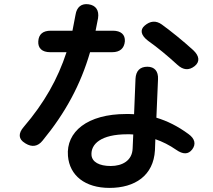

<svg xmlns="http://www.w3.org/2000/svg" viewBox="-20 -865 1040 938"><path d="M737 -131 739 -185C774 -173 808 -156 841 -133C874 -110 900 -110 919 -135C938 -160 933 -187 901 -210C848 -249 797 -274 744 -290L752 -478C754 -517 735 -539 700 -539C664 -539 644 -519 642 -480L635 -307C622 -308 609 -308 596 -308C407 -308 302 -221 312 -103C320 -7 396 53 515 53C639 53 730 -7 737 -131ZM102 -166 105 -164C136 -145 165 -149 188 -178C300 -314 374 -452 420 -610H528C566 -610 587 -629 590 -663C592 -696 571 -715 531 -715H447C451 -735 455 -756 459 -776C465 -815 448 -839 413 -844C378 -849 355 -831 349 -793C344 -766 339 -741 334 -715H228C190 -715 169 -698 167 -663C165 -630 185 -610 225 -610H305C262 -479 197 -363 96 -245C68 -213 70 -185 102 -166ZM427 -107C423 -161 473 -209 602 -209C612 -209 621 -209 631 -208L628 -140C626 -80 577 -54 521 -54C464 -54 430 -74 427 -107ZM703 -666C751 -632 799 -592 846 -549C875 -522 903 -520 931 -542C957 -563 955 -591 924 -620C871 -668 820 -709 771 -745C742 -766 714 -763 687 -740C662 -719 669 -692 703 -666Z"/></svg>

Font: 寒蝉团圆体 Round
Style: Regular
Weight: 500
Designer: 寒蝉字型
Version: Version 2.700;Glyphs 3.1.1 (3135)